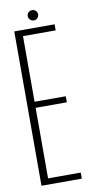

<svg xmlns="http://www.w3.org/2000/svg" viewBox="-87 -790 405 827"><g transform="rotate(-10 116.0 -376.0)"><path d="M25 0V-675H201.5V-648.5H58.5V-361.5H195V-335H58.5V-26.5H201.5V0ZM117 -707Q107.5 -707 100.5 -713.5Q93.5 -720 93.5 -730Q93.5 -739 100.2 -745.5Q107 -752 117 -752Q125.5 -752 132.2 -745.5Q139 -739 139 -730Q139 -720.5 132.5 -713.8Q126 -707 117 -707Z"/></g></svg>

Font: Anybody Condensed ExtraLight
Style: Regular
Weight: 200
Width: 3
Designer: Tyler Finck
Foundry: Etcetera Type Company
Version: Version 1.010; ttfautohint (v1.8.3) -l 8 -r 50 -G 200 -x 14 